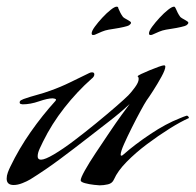

<svg xmlns="http://www.w3.org/2000/svg" viewBox="-21 -554 587 576"><path d="M278 2Q275 2 261 0.5Q247 -1 234 -4.5Q221 -8 221 -13Q221 -20 233.5 -42.5Q246 -65 266 -95Q286 -125 306.5 -155.5Q327 -186 344 -209.5Q361 -233 368 -242Q339 -215 306.5 -190Q274 -165 242 -140Q201 -108 158 -76Q115 -44 70 -16Q60 -10 46 -4.5Q32 1 20 1Q-1 1 -1 -18Q-1 -27 2.5 -36.5Q6 -46 10 -54Q36 -108 71 -158Q106 -208 146 -252Q146 -253 146.5 -253.5Q147 -254 147 -255Q147 -257 143 -258Q139 -259 137 -259Q122 -259 96 -250Q70 -241 47 -241Q45 -241 41.5 -242Q38 -243 38 -247Q38 -251 42.5 -253.5Q47 -256 50 -257Q70 -264 90.5 -269.5Q111 -275 130 -282Q161 -293 189.5 -307Q218 -321 247 -335Q251 -337 255 -337Q262 -337 262 -331Q262 -327 259.5 -323.5Q257 -320 254 -318Q210 -279 172 -230.5Q134 -182 108 -129Q104 -121 98 -108Q92 -95 92 -85Q92 -75 102 -75Q114 -75 141 -91Q168 -107 201 -132Q234 -157 267 -184Q300 -211 326.5 -234Q353 -257 364 -268Q372 -276 383.5 -291.5Q395 -307 395 -317Q395 -322 393.5 -323Q392 -324 392 -325Q392 -327 402.5 -332Q413 -337 427.5 -343Q442 -349 454.5 -353.5Q467 -358 471 -358Q475 -358 475 -354Q475 -345 463.5 -324Q452 -303 438.5 -282Q425 -261 419 -253Q413 -244 400.5 -221Q388 -198 374.5 -171Q361 -144 351 -121.5Q341 -99 341 -90Q341 -87 343 -87Q345 -87 347 -88.5Q349 -90 350 -91Q384 -121 430.5 -152Q477 -183 518 -199Q520 -200 529 -203.5Q538 -207 539 -207Q544 -207 546 -200Q521 -189 487.5 -168Q454 -147 420 -121.5Q386 -96 359 -68.5Q332 -41 321 -16Q316 -4 303 -1Q290 2 278 2ZM430 -449Q426 -449 426 -454Q426 -461 435.5 -474Q445 -487 458 -501Q471 -515 483 -524.5Q495 -534 501 -534Q504 -534 506 -529Q509 -522 512 -516Q515 -510 520 -503Q523 -500 533.5 -494.5Q544 -489 544 -486Q544 -483 542 -481.5Q540 -480 538 -478Q535 -476 522 -473Q509 -470 495.5 -468Q482 -466 477 -465Q466 -463 456.5 -459Q447 -455 436 -450Q434 -449 430 -449ZM258 -449Q254 -449 254 -454Q254 -461 263.5 -474Q273 -487 286 -501Q299 -515 311 -524.5Q323 -534 329 -534Q334 -534 334 -529Q337 -522 340 -516Q343 -510 348 -503Q351 -500 361.5 -494.5Q372 -489 372 -486Q372 -483 370 -481.5Q368 -480 366 -478Q363 -476 350 -473Q337 -470 323.5 -468Q310 -466 305 -465Q294 -463 284.5 -459Q275 -455 264 -450Q262 -449 258 -449Z"/></svg>

Font: My Soul
Style: Regular
Weight: 400
Designer: Robert E. Leuschke
Foundry: Robert E. Leuschke
Version: Version 1.010; ttfautohint (v1.8.4.7-5d5b)